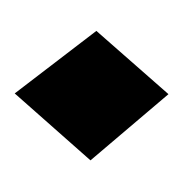

<svg xmlns="http://www.w3.org/2000/svg" viewBox="-14 -347 249 261"><g transform="rotate(90 110.5 -216.5)"><path d="M22 -223 108 -321 198 -215 107 -112Z"/></g></svg>

Font: Super Mario
Style: Regular
Weight: 400
Version: Version 1.0